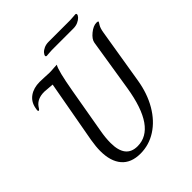

<svg xmlns="http://www.w3.org/2000/svg" viewBox="-228 -960 1107 1107"><g transform="rotate(-45 325.5 -407.0)"><path d="M118 -165Q118 -200 126 -248L195 -630Q190 -630 170 -632Q134 -635 131 -635Q74 -635 48 -598Q46 -595 41 -587.5Q36 -580 32 -580Q27 -580 27 -589Q27 -591 30 -606Q38 -648 71 -671Q104 -694 153 -694L186 -693Q214 -691 231 -691Q249 -691 269 -693L293 -694Q275 -667 250 -523L202 -247Q193 -198 193 -156Q193 -32 290 -32Q440 -32 485 -311L536 -631Q540 -655 570 -679.5Q600 -704 626 -704Q639 -704 639 -699Q639 -697 629 -681.5Q619 -666 614 -634L559 -299Q544 -207 503 -137Q462 -67 402 -28.5Q342 10 272 10Q196 10 157 -35.5Q118 -81 118 -165ZM281 -777Q281 -785 290 -795.5Q299 -806 315.5 -813.5Q332 -821 353 -821H528Q540 -821 553 -822.5Q566 -824 573 -824Q581 -824 581 -817Q581 -809 571.5 -799Q562 -789 545.5 -781.5Q529 -774 508 -774H333Q321 -774 308.5 -772.5Q296 -771 289 -771Q285 -771 283 -773Q281 -775 281 -777Z"/></g></svg>

Font: Charm
Style: Regular
Weight: 400
Designer: Katatrad Aksorn Co.,Ltd.
Foundry: Cadson Demak Co.,Ltd.
Version: Version 1.001